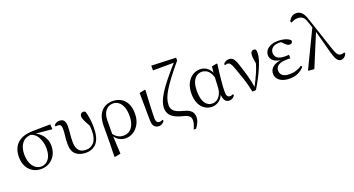

<svg xmlns="http://www.w3.org/2000/svg" viewBox="-58 -1619 4890 2653"><g transform="rotate(-20 2387.0 -292.5)"><path d="M282 15Q215 15 161.5 -16.5Q108 -48 77 -107Q46 -166 46 -246Q46 -329 79 -389.5Q112 -450 179.5 -484Q247 -518 351 -519L608 -523L613 -450L346 -475L329 -481Q226 -480 177 -419Q128 -358 128 -254Q128 -180 150.5 -127Q173 -74 210.5 -46Q248 -18 293 -18Q360 -18 403 -72.5Q446 -127 446 -228Q446 -275 435 -318.5Q424 -362 404 -397.5Q384 -433 353 -455.5Q322 -478 282 -483L295 -492Q343 -488 384 -467Q425 -446 456 -412Q487 -378 504.5 -334.5Q522 -291 522 -241Q522 -162 489 -104.5Q456 -47 401.5 -16Q347 15 282 15Z M942 15Q849 15 794 -32Q739 -79 739 -184Q739 -246 746 -301Q753 -356 753 -398Q753 -441 741.5 -457Q730 -473 699 -473Q691 -473 683.5 -472.5Q676 -472 670 -470L662 -488Q675 -507 695 -517Q715 -527 742 -527Q789 -527 808.5 -498.5Q828 -470 828 -420Q828 -361 821.5 -307Q815 -253 815 -188Q815 -107 849 -65Q883 -23 956 -23Q1028 -23 1073.5 -77Q1119 -131 1119 -246Q1119 -275 1116 -305Q1113 -335 1108 -370L1124 -367L1128 -294Q1097 -349 1079 -384.5Q1061 -420 1053.5 -442Q1046 -464 1046 -481Q1046 -503 1059.5 -517Q1073 -531 1092 -531Q1103 -531 1112 -527Q1121 -523 1127 -517Q1141 -467 1150 -407Q1159 -347 1159 -280Q1159 -125 1100.5 -55Q1042 15 942 15Z M1288 200 1293 -6 1294 -245Q1294 -389 1357 -460Q1420 -531 1527 -531Q1594 -531 1646.5 -501Q1699 -471 1729 -412Q1759 -353 1759 -264Q1759 -179 1726.5 -116.5Q1694 -54 1641 -19.5Q1588 15 1526 15Q1470 15 1423.5 -14.5Q1377 -44 1351 -98H1348L1362 -113Q1388 -74 1425 -52Q1462 -30 1509 -30Q1561 -30 1599 -57Q1637 -84 1657.5 -136Q1678 -188 1678 -263Q1678 -339 1657 -391.5Q1636 -444 1600.5 -471Q1565 -498 1521 -498Q1452 -498 1410.5 -447Q1369 -396 1368 -306L1367 -94V-85L1381 189L1298 206Z M2012 14Q1970 14 1945.5 -14.5Q1921 -43 1921 -112L1917 -508L1997 -525L2006 -519Q2001 -430 1998 -367Q1995 -304 1993 -259Q1991 -214 1990 -180.5Q1989 -147 1989 -118Q1989 -70 2003 -54.5Q2017 -39 2041 -39Q2056 -39 2066.5 -43Q2077 -47 2087 -52L2096 -35Q2087 -17 2064.5 -1.5Q2042 14 2012 14Z M2446 223Q2463 184 2472 154Q2481 124 2481 99Q2481 77 2473.5 58Q2466 39 2441 23.5Q2416 8 2364 -4Q2288 -23 2243.5 -50.5Q2199 -78 2180 -114.5Q2161 -151 2161 -197Q2161 -240 2179.5 -291.5Q2198 -343 2239.5 -408.5Q2281 -474 2350.5 -560.5Q2420 -647 2521 -759L2511 -725V-739L2197 -738V-808L2557 -794V-752Q2466 -644 2404.5 -562.5Q2343 -481 2305.5 -419Q2268 -357 2251.5 -307.5Q2235 -258 2235 -212Q2235 -158 2270.5 -125Q2306 -92 2395 -70Q2456 -55 2487.5 -33.5Q2519 -12 2530.5 15Q2542 42 2542 74Q2542 110 2527 144.5Q2512 179 2482 223Z M2797 14Q2737 14 2689 -17Q2641 -48 2613.5 -107.5Q2586 -167 2586 -251Q2586 -344 2618.5 -406.5Q2651 -469 2701.5 -500Q2752 -531 2808 -531Q2875 -531 2923.5 -489.5Q2972 -448 2992 -358H2999L2977 -313Q2965 -379 2941 -418Q2917 -457 2885.5 -473.5Q2854 -490 2820 -490Q2780 -490 2745.5 -467Q2711 -444 2690 -393Q2669 -342 2669 -258Q2669 -145 2708 -86Q2747 -27 2815 -27Q2847 -27 2879 -46Q2911 -65 2934 -106.5Q2957 -148 2961 -213L2970 -403L2981 -511L3054 -526L3064 -518Q3056 -467 3049.5 -410.5Q3043 -354 3037.5 -300Q3032 -246 3029 -201Q3026 -156 3026 -127Q3026 -77 3039 -58Q3052 -39 3077 -39Q3090 -39 3100 -42.5Q3110 -46 3120 -52L3131 -35Q3119 -13 3097.5 1Q3076 15 3048 15Q3006 15 2984.5 -17Q2963 -49 2958 -128H2971Q2946 -51 2897.5 -18.5Q2849 14 2797 14Z M3388 7Q3366 -101 3335.5 -194Q3305 -287 3275 -367Q3253 -429 3236.5 -451Q3220 -473 3196 -473Q3174 -473 3158 -465L3150 -484Q3164 -504 3187.5 -515Q3211 -526 3235 -526Q3263 -526 3282.5 -512.5Q3302 -499 3318 -468.5Q3334 -438 3349 -386Q3376 -306 3402 -212.5Q3428 -119 3441 -22H3427L3433 -34Q3460 -87 3482.5 -132.5Q3505 -178 3524 -222.5Q3543 -267 3558.5 -316Q3574 -365 3588 -424L3575 -295Q3564 -356 3558 -396Q3552 -436 3552 -462Q3552 -496 3565 -513.5Q3578 -531 3601 -531Q3613 -531 3620.5 -527.5Q3628 -524 3633 -517Q3636 -505 3637 -494.5Q3638 -484 3638 -470Q3638 -427 3621 -371.5Q3604 -316 3576 -252.5Q3548 -189 3513 -123Q3478 -57 3441 4Z M3935 15Q3877 15 3832.5 -2.5Q3788 -20 3763.5 -51.5Q3739 -83 3739 -127Q3739 -165 3761 -197Q3783 -229 3830.5 -249.5Q3878 -270 3956 -272V-263Q3853 -267 3806.5 -303Q3760 -339 3760 -391Q3760 -428 3782 -460Q3804 -492 3848.5 -511.5Q3893 -531 3960 -531Q3996 -531 4030.5 -524.5Q4065 -518 4093.5 -505Q4122 -492 4138 -472Q4140 -451 4128.5 -439Q4117 -427 4100 -427Q4083 -427 4070 -432.5Q4057 -438 4037 -457L3980 -513L4036 -511L4045 -492Q4019 -496 4001.5 -498.5Q3984 -501 3965 -501Q3900 -501 3866 -472.5Q3832 -444 3832 -398Q3832 -352 3866 -324Q3900 -296 3981 -296Q3993 -296 4006 -296.5Q4019 -297 4037 -298V-246Q4018 -247 4008.5 -247Q3999 -247 3991 -247Q3925 -247 3888 -232.5Q3851 -218 3835.5 -195Q3820 -172 3820 -143Q3820 -96 3854.5 -69.5Q3889 -43 3960 -43Q4010 -43 4055 -57.5Q4100 -72 4139 -99L4153 -81Q4120 -39 4064 -12Q4008 15 3935 15Z M4215 1 4210 -6 4476 -558 4503 -486 4298 8ZM4691 15Q4672 15 4653.5 3Q4635 -9 4618 -42.5Q4601 -76 4584 -141L4492 -484L4489 -486L4439 -632Q4420 -692 4391.5 -712.5Q4363 -733 4320 -733Q4291 -733 4267 -724.5Q4243 -716 4223 -703L4211 -726Q4229 -763 4257 -784Q4285 -805 4324 -805Q4371 -805 4404 -772.5Q4437 -740 4461 -664L4624 -175Q4640 -128 4653.5 -102.5Q4667 -77 4682.5 -67Q4698 -57 4716 -57Q4726 -57 4740 -59.5Q4754 -62 4766 -67L4774 -49Q4764 -22 4740.5 -3.5Q4717 15 4691 15Z"/></g></svg>

Font: Noto Serif JP
Style: Regular
Weight: 400
Designer: Ryoko NISHIZUKA  (kana & ideographs); Frank Grießhammer (Latin, Greek & Cyrillic); Wenlong ZHANG  (bopomofo); Sandoll Co
Foundry: Adobe
Version: Version 2.003-H1;hotconv 1.1.1;makeotfexe 2.6.0